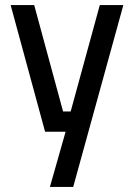

<svg xmlns="http://www.w3.org/2000/svg" viewBox="-20 -520 528 758"><path d="M239 0H158L22 -500H115L229 -80H259L374 -500H467L269 218H177Z"/></svg>

Font: Cairo SemiBold
Style: Regular
Weight: 600
Designer: Mohamed Gaber, the designers of Titillium
Foundry: Kief Type Foundry
Version: Version 2.009; ttfautohint (v1.5.33-1714) -l 8 -r 50 -G 200 